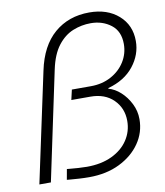

<svg xmlns="http://www.w3.org/2000/svg" viewBox="-85 -823 776 903"><g transform="rotate(-10 303.0 -371.5)"><path d="M402 -753Q488 -753 541.5 -706Q595 -659 595 -583Q595 -518 552 -463.5Q509 -409 429 -387V-384Q459 -376 486 -351.5Q513 -327 530.5 -292Q548 -257 548 -218Q548 -155 512.5 -103.5Q477 -52 414 -21Q351 10 268 10Q244 10 220 8.5Q196 7 179 5.5Q162 4 162 4L171 -46Q171 -46 187 -44.5Q203 -43 225 -41.5Q247 -40 266 -40Q335 -40 385.5 -64Q436 -88 463 -129Q490 -170 490 -220Q490 -281 449 -321.5Q408 -362 339 -362H248L259 -410H350Q404 -410 446.5 -433Q489 -456 513 -494.5Q537 -533 537 -579Q537 -640 496.5 -671Q456 -702 400 -702Q356 -702 315 -685.5Q274 -669 242.5 -628.5Q211 -588 196 -517L86 3H31L143 -521Q167 -636 235 -694.5Q303 -753 402 -753Z"/></g></svg>

Font: Be Vietnam Pro ExtraLight
Style: Italic
Weight: 200
Italic angle: -12°
Designer: Lam Bao, Tony Le, Vietanh Nguyen
Foundry: Yellow Type Foundry
Version: Version 1.002; ttfautohint (v1.8.3)